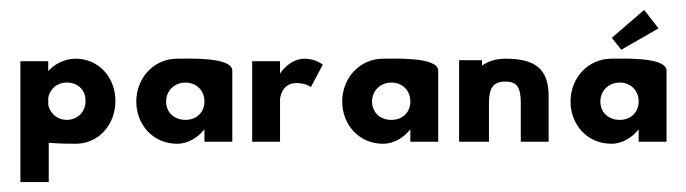

<svg xmlns="http://www.w3.org/2000/svg" viewBox="-20 -285 1379 386"><path d="M152 -82C152 -60 136 -44 114 -44C96 -44 81 -56 77 -74V-89C81 -106 94 -119 114 -119C137 -119 152 -104 152 -82ZM21 -162V81H78V2C100 4 122 4 132 4C179 4 212 -35 212 -82C212 -129 179 -167 132 -167C110 -167 89 -156 77 -142V-162Z M314 -81C314 -103 331 -119 353 -119C375 -119 391 -103 391 -81C391 -59 375 -44 353 -44C330 -44 314 -59 314 -81ZM447 -143C447 -171 358 -167 336 -167C289 -167 254 -128 254 -81C254 -34 288 4 336 4C359 4 378 -9 391 -25V0H447Z M543 -162H487V0H543V-85C543 -89 547 -118 576 -118C595 -118 605 -110 605 -110L629 -155C629 -155 614 -167 593 -167C561 -167 543 -137 543 -137Z M728 -81C728 -103 745 -119 767 -119C789 -119 805 -103 805 -81C805 -59 789 -44 767 -44C744 -44 728 -59 728 -81ZM861 -143C861 -171 772 -167 750 -167C703 -167 668 -128 668 -81C668 -34 702 4 750 4C773 4 792 -9 805 -25V0H861Z M963 0V-77C963 -109 972 -121 996 -121C1020 -121 1027 -109 1027 -77V0H1083V-91C1083 -146 1057 -167 996 -167C975 -167 960 -161 949 -153V-164H903V0Z M1187 -81C1187 -103 1204 -119 1226 -119C1248 -119 1264 -103 1264 -81C1264 -59 1248 -44 1226 -44C1203 -44 1187 -59 1187 -81ZM1320 -143C1320 -171 1231 -167 1209 -167C1162 -167 1127 -128 1127 -81C1127 -34 1161 4 1209 4C1232 4 1251 -9 1264 -25V0H1320ZM1210 -209 1229 -185 1304 -228 1275 -265Z"/></svg>

Font: Hussar Tani
Style: Dwa
Weight: 700
Foundry: Cannot Into Space Fonts
Version: Version 0.92